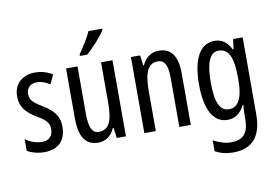

<svg xmlns="http://www.w3.org/2000/svg" viewBox="-98 -1023 1908 1335"><g transform="rotate(-10 856.5 -356.0)"><path d="M307 -237C307 -319 262 -358 196 -400C133 -438 111 -458 111 -501C111 -543 139 -571 184 -571C217 -571 248 -559 276 -540L306 -605C269 -628 229 -640 183 -640C94 -640 33 -584 33 -499C33 -416 78 -376 145 -335C205 -301 227 -276 227 -234C227 -185 199 -156 152 -156C108 -156 62 -173 33 -197V-113C63 -96 105 -83 155 -83C251 -83 307 -138 307 -237Z M698 -850V-859H601C580 -814 550 -764 512 -710V-699H564C605 -735 673 -808 698 -850ZM730 -630H649V-344C649 -216 623 -156 549 -156C504 -156 483 -200 483 -295V-630H402V-280C402 -160 437 -83 534 -83C585 -83 627 -112 650 -165H656L665 -93H730Z M1057 -640C1006 -640 962 -610 939 -557H934L925 -630H860V-93H941V-372C941 -510 969 -568 1039 -568C1087 -568 1107 -525 1107 -441V-93H1188V-457C1188 -581 1143 -640 1057 -640Z M1450 -640C1352 -640 1293 -545 1293 -359C1293 -178 1349 -83 1447 -83C1501 -83 1539 -111 1568 -168H1572C1569 -136 1568 -106 1568 -84V-68C1568 36 1526 75 1444 75C1404 75 1364 63 1319 39V116C1358 137 1397 147 1446 147C1588 147 1649 62 1649 -87V-630H1581L1572 -559H1567C1538 -616 1501 -640 1450 -640ZM1467 -568C1537 -568 1568 -505 1568 -363V-338C1568 -216 1534 -154 1470 -154C1406 -154 1376 -216 1376 -358C1376 -495 1404 -568 1467 -568Z"/></g></svg>

Font: Noto Sans Kannada UI ExtraCondensed
Style: Regular
Weight: 400
Width: 2
Designer: Jelle Bosma - Monotype Design Team
Foundry: Monotype Imaging Inc.
Version: Version 2.005